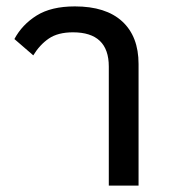

<svg xmlns="http://www.w3.org/2000/svg" viewBox="-20 -580 529 600"><path d="M320 -372Q320 -479 208 -479Q161 -479 132.5 -459.5Q104 -440 84 -407L25 -458Q49 -503 94.5 -531.5Q140 -560 214 -560Q311 -560 362 -513Q413 -466 413 -380V0H320Z"/></svg>

Font: IBM Plex Sans Thai Text
Style: Regular
Weight: 450
Designer: Mike Abbink, Paul van der Laan, Pieter van Rosmalen, Ben Mitchell, Mark Frömberg
Foundry: Bold Monday
Version: Version 1.1